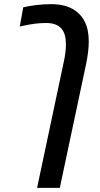

<svg xmlns="http://www.w3.org/2000/svg" viewBox="-20 -660 481 920"><path d="M157.7 240.2 284.2 -356.9Q290 -382.3 293 -405.5Q295.9 -428.7 295.9 -446.3Q295.9 -471.7 290.8 -491.2Q285.6 -510.7 273.4 -523.9Q250.5 -549.8 201.2 -549.8Q173.3 -549.8 147 -546.4Q120.6 -543 89.4 -536.1Q84.5 -535.2 80.8 -534.4Q77.1 -533.7 74.7 -532.7L91.3 -625Q120.6 -631.8 155.5 -636Q190.4 -640.1 226.6 -640.1Q261.2 -640.1 289.8 -632.3Q318.4 -624.5 338.9 -610.4Q364.3 -592.8 379.9 -567.4Q395.5 -542 401.4 -508.8Q403.3 -497.1 404.3 -485.4Q405.3 -473.6 405.3 -461.9Q405.3 -436.5 401.9 -408.9Q398.4 -381.3 392.6 -353.5L266.6 240.2Z"/></svg>

Font: Open Sans SemiCondensed SemiBold
Style: Italic
Weight: 600
Width: 4
Italic angle: -12°
Designer: Monotype Design Team
Foundry: Monotype Imaging Inc.
Version: Version 3.000